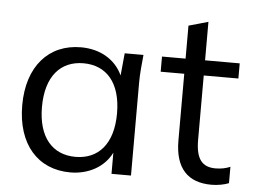

<svg xmlns="http://www.w3.org/2000/svg" viewBox="-49 -724 1048 795"><g transform="rotate(5 475.0 -326.5)"><path d="M270 9C346 9 411 -27 441 -88V0H522V-386C522 -423 526 -463 530 -502H452L443 -409C414 -473 350 -511 270 -511C136 -511 48 -413 48 -251C48 -89 135 9 270 9ZM286 -57C191 -57 130 -124 130 -251C130 -379 191 -446 286 -446C381 -446 442 -379 442 -251C442 -124 381 -57 286 -57Z M857 9C882 9 910 4 929 -4V-72C913 -65 893 -60 868 -60C813 -60 786 -91 786 -171V-439H930V-502H786V-662L705 -639V-502H607V-439H705V-162C705 -47 758 9 857 9Z"/></g></svg>

Font: Poppy and Pepper
Style: Regular
Weight: 400
Designer: Thy Ha
Foundry: Thy Ha
Version: Version 0.001;Glyphs 3.2 (3227)